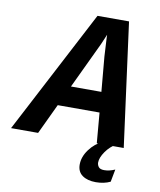

<svg xmlns="http://www.w3.org/2000/svg" viewBox="-144 -732 837 1007"><g transform="rotate(10 274.5 -228.5)"><path d="M548.8 0H405.3L391.6 -161.1H168.9L92.8 0H-51.3L293 -658.7H460.9ZM359.9 -569.8Q352.1 -549.8 337.2 -516.6Q322.3 -483.4 220.2 -269.5H382.3L365.7 -455.1L360.4 -552.7ZM435.1 202.1Q390.6 202.1 363.5 182.9Q336.4 163.6 336.4 125.5Q336.4 84.5 365 45.4Q393.6 6.3 439 -15.6H513.7Q475.1 6.8 452.4 39.8Q429.7 72.8 429.7 98.1Q429.7 110.8 437.7 121.6Q445.8 132.3 467.8 132.3Q494.6 132.3 524.9 119.1L512.2 186Q478.5 202.1 435.1 202.1Z"/></g></svg>

Font: Cousine
Style: Bold Italic
Weight: 700
Italic angle: -12°
Monospace: yes
Designer: Steve Matteson
Foundry: Ascender Corporation
Version: Version 1.20